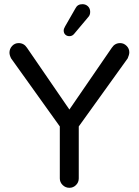

<svg xmlns="http://www.w3.org/2000/svg" viewBox="-20 -894 664 920"><path d="M285.2 -748Q285.2 -755.9 292 -767.6L341.8 -854.5Q351.6 -874 375 -874Q390.6 -874 401.4 -863.8Q412.1 -853.5 412.1 -836.9Q412.1 -821.3 402.3 -811.5L335 -731.4Q326.2 -720.7 312.5 -720.7Q300.8 -720.7 293 -728Q285.2 -735.4 285.2 -748ZM266.6 -39.1V-288.1L33.2 -614.3Q25.4 -629.9 25.4 -641.6Q25.4 -660.2 38.1 -673.8Q50.8 -687.5 69.3 -687.5Q94.7 -687.5 109.4 -665L312.5 -369.1L515.6 -665Q530.3 -687.5 555.7 -687.5Q573.2 -687.5 586.4 -674.3Q599.6 -661.1 599.6 -643.6Q599.6 -631.8 591.8 -614.3L357.4 -288.1V-39.1Q357.4 -20.5 344.2 -7.3Q331.1 5.9 312.5 5.9Q293.9 5.9 280.3 -7.3Q266.6 -20.5 266.6 -39.1Z"/></svg>

Font: KTXP_ComRound
Style: Medium
Weight: 500
Version: Version 1.01;May 16, 2022;FontCreator 13.0.0.2683 64-bit